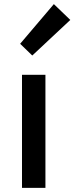

<svg xmlns="http://www.w3.org/2000/svg" viewBox="-20 -914 362 934"><path d="M78 -701 137 -644 322 -817 242 -894ZM87 -550V0H201V-550Z"/></svg>

Font: Spoqa Han Sans Neo Medium
Style: Regular
Weight: 500
Designer: [Spoqa Han Sans Neo] Dong-huui Kim ___ Younghwa Kang ___ Yujin Lee ___ [Noto Sans] Ryoko NISHIZUKA ____ (kana & ideograp
Foundry: Spoqa (http://www.spoqa-han-sans.com)
Version: Version 1.100;hotconv 1.0.109;makeotfexe 2.5.65596